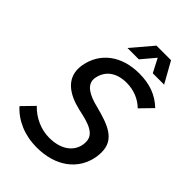

<svg xmlns="http://www.w3.org/2000/svg" viewBox="-261 -991 1100 1100"><g transform="rotate(45 289.0 -441.0)"><path d="M222 -763H314L384 -846L427 -763H519L448 -890H330ZM257 8C411 8 516 -72 537 -197C539 -211 540 -224 540 -236C540 -340 453 -371 338 -401C253 -421 211 -453 211 -497C211 -501 211 -505 212 -510C225 -583 282 -619 360 -619C418 -619 471 -597 508 -560L578 -632C523 -684 459 -708 373 -708C230 -708 131 -632 109 -511C107 -500 106 -489 106 -478C106 -393 173 -342 276 -318C361 -300 435 -281 435 -214C435 -137 373 -82 269 -82C202 -82 137 -111 89 -161L20 -90C76 -28 159 8 257 8Z"/></g></svg>

Font: Arthouse Owned Medium
Style: Italic
Weight: 500
Italic angle: -10°
Designer: Jeremy Tribby
Foundry: Tribby Type
Version: Version 1.000;PS 001.000;hotconv 1.0.88;makeotf.lib2.5.64775